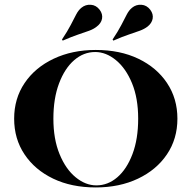

<svg xmlns="http://www.w3.org/2000/svg" viewBox="-20 -798 827 829"><path d="M393.5 11.3Q288.7 11.3 209.7 -26.6Q130.6 -64.5 85.9 -131.5Q41.1 -198.4 41.1 -285.5Q41.1 -372.6 86.3 -439.5Q131.5 -506.5 211.7 -544.4Q291.9 -582.3 393.5 -582.3Q498.4 -582.3 577.4 -544.4Q656.5 -506.5 701.2 -439.5Q746 -372.6 746 -285.5Q746 -198.4 700.8 -131.5Q655.6 -64.5 575.8 -26.6Q496 11.3 393.5 11.3ZM396 2.4Q446 2.4 486.7 -32.7Q527.4 -67.7 552 -132.7Q576.6 -197.6 576.6 -285.5Q576.6 -374.2 550 -438.7Q523.4 -503.2 480.6 -538.3Q437.9 -573.4 391.1 -573.4Q341.1 -573.4 300.4 -538.3Q259.7 -503.2 235.1 -438.3Q210.5 -373.4 210.5 -285.5Q210.5 -197.6 237.1 -132.7Q263.7 -67.7 306.5 -32.7Q349.2 2.4 396 2.4ZM469.4 -622.6 466.1 -627.4Q490.3 -663.7 504 -690.3Q517.7 -716.9 527.4 -735.5Q537.1 -754 550 -764.5Q567.7 -779 590.7 -777.4Q613.7 -775.8 629 -755.6Q642.7 -737.1 639.1 -717.3Q635.5 -697.6 616.9 -683.1Q603.2 -672.6 583.5 -665.3Q563.7 -658.1 535.9 -648.8Q508.1 -639.5 469.4 -622.6ZM250.8 -622.6 247.6 -627.4Q271.8 -663.7 285.5 -690.3Q299.2 -716.9 308.9 -735.5Q318.5 -754 331.5 -764.5Q349.2 -779 372.2 -777.4Q395.2 -775.8 410.5 -755.6Q424.2 -737.1 420.6 -717.3Q416.9 -697.6 397.6 -683.1Q384.7 -672.6 364.9 -665.3Q345.2 -658.1 317.3 -648.8Q289.5 -639.5 250.8 -622.6Z"/></svg>

Font: Playfair 144pt SemiExpanded Black
Style: Regular
Weight: 900
Width: 6
Designer: Claus Eggers Sørensen
Foundry: Claus Eggers Sørensen
Version: Version 2.203